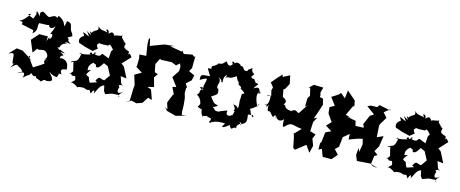

<svg xmlns="http://www.w3.org/2000/svg" viewBox="-38 -1079 3913 1632"><g transform="rotate(15 1918.5 -262.5)"><path d="M341 -160C354 -167 299 -155 319 -126C341 -126 277 -91 236 -64C224 -78 199 -118 175 -148C211 -159 159 -134 211 -117L115 -179L62 -185L4 -124C63 -152 46 -131 59 -50C56 -53 88 -69 48 -12C112 -67 86 -53 142 -25C164 6 169 -15 119 14C143 12 193 -32 175 43C242 -22 206 35 235 -14C273 32 295 -17 273 -21C278 31 301 14 332 35C368 -5 353 27 402 13C435 4 420 -21 380 -63C453 -16 460 -54 445 -22C485 -90 436 -68 487 -69C443 -124 522 -118 517 -119C521 -202 452 -209 436 -197C433 -245 499 -212 425 -252C488 -245 479 -244 415 -272C441 -248 380 -286 397 -283C429 -285 388 -311 465 -337C421 -342 447 -350 497 -338C441 -372 488 -360 454 -386C512 -421 488 -391 484 -429C442 -466 479 -513 415 -519C413 -521 409 -468 401 -473C388 -525 339 -544 325 -542C382 -511 331 -569 327 -520C308 -555 263 -507 255 -513C237 -516 194 -554 191 -545C226 -536 154 -557 183 -495C136 -552 138 -543 155 -477C156 -541 147 -506 132 -465C72 -491 68 -489 106 -500C50 -423 36 -426 19 -417C62 -420 53 -406 49 -394C85 -386 122 -378 158 -370L157 -342C204 -381 177 -410 190 -441C258 -442 266 -444 292 -450C258 -465 286 -391 332 -451C320 -401 295 -371 310 -377C346 -392 309 -299 304 -350C280 -283 290 -316 291 -351H216L158 -286L200 -185L230 -227C254 -208 289 -256 323 -204C323 -204 344 -173 310 -155Z M995 -128 976 -185 1028 -179 981 -271 955 -291 1023 -364C1002 -393 993 -398 986 -366C1000 -429 982 -394 943 -427C936 -448 947 -458 946 -463C932 -470 901 -490 934 -473C904 -502 894 -502 903 -528C897 -507 844 -519 838 -501C806 -546 802 -517 779 -506C797 -534 730 -561 771 -513C747 -525 703 -514 684 -549C700 -494 677 -527 637 -474C643 -478 609 -507 642 -456C568 -500 608 -481 628 -440C540 -483 581 -458 586 -435C593 -433 537 -420 560 -368L621 -347L690 -330L728 -361C687 -412 746 -393 716 -414C706 -418 719 -401 793 -408C820 -400 835 -463 806 -429C863 -391 829 -398 878 -372C870 -410 862 -401 842 -367L838 -304L780 -327C763 -333 777 -283 702 -312C714 -330 731 -322 716 -313C642 -273 683 -339 693 -304C663 -288 638 -285 583 -280C621 -269 573 -299 604 -286C603 -269 596 -215 568 -210C537 -203 515 -174 561 -202C549 -218 569 -148 575 -122C580 -128 550 -80 545 -100C597 -84 549 -80 601 -85C623 -41 600 -50 578 -19C593 -43 662 17 656 8C616 -1 697 -15 700 -4C695 -26 712 20 759 -9C731 -30 741 -18 767 24C785 -22 795 -16 793 17C804 1 825 -70 862 -72C875 -12 865 -36 888 -3L941 -22L999 -26L1002 -7L1018 -17C982 2 1004 -37 1031 -63C982 -20 974 -60 990 -92C957 -117 1032 -116 1013 -107ZM687 -159C700 -157 668 -195 724 -236C747 -217 743 -242 753 -205C779 -204 785 -217 810 -255L849 -237L886 -166L850 -115C809 -114 809 -149 778 -94C799 -75 816 -92 736 -63C699 -127 740 -92 696 -117C706 -123 664 -105 720 -170Z M1563 0 1558 -26 1557 -81 1551 -145 1539 -186V-235H1547L1526 -269L1568 -307L1578 -353L1526 -377L1544 -408L1545 -513L1537 -505L1518 -520L1445 -506L1426 -530L1422 -521L1317 -539L1351 -550L1268 -542L1253 -537L1148 -497L1133 -564L1124 -547L1126 -501L1141 -408L1081 -404L1088 -373L1087 -300L1081 -298L1142 -260L1084 -227L1110 -142L1107 -111L1104 -4L1069 20L1118 -8L1165 3L1213 -14L1248 -68L1284 -58L1254 -143L1218 -156L1274 -169L1252 -248L1276 -283L1247 -292L1234 -361L1262 -417L1268 -408L1365 -412L1406 -395L1435 -420L1446 -393L1444 -354L1402 -291L1456 -219L1424 -210L1454 -148L1447 -151L1415 -71L1433 -14L1407 -30L1432 -2L1513 20L1602 -4Z M1648 -269 1683 -275C1632 -210 1682 -248 1643 -201C1660 -191 1692 -166 1687 -126C1697 -169 1699 -133 1676 -107C1682 -91 1719 -96 1708 -88C1738 -92 1691 -93 1740 -28C1706 -49 1762 -33 1765 -49C1801 -30 1821 -50 1806 -12C1782 -3 1862 25 1811 3C1837 -25 1899 -29 1938 -26C1884 46 1971 -13 1977 -25C2009 28 1992 -10 2042 -18C2023 -34 2010 -53 2030 -6C2040 -63 2077 -48 2053 -69C2081 -72 2071 -36 2061 -49C2104 -78 2118 -71 2105 -149C2105 -149 2170 -169 2150 -137C2112 -173 2131 -169 2109 -201C2147 -220 2188 -259 2171 -263L2165 -233C2125 -316 2134 -341 2146 -357C2150 -318 2157 -380 2165 -351C2138 -353 2159 -421 2091 -376C2118 -421 2141 -425 2099 -427C2059 -488 2085 -430 2048 -468C2093 -517 2040 -479 2040 -544C1997 -497 2030 -556 2003 -505C1952 -492 1981 -558 1920 -523C1972 -534 1897 -571 1885 -540C1854 -572 1859 -531 1872 -533C1853 -502 1834 -504 1815 -539C1795 -531 1794 -502 1751 -506C1741 -500 1772 -513 1715 -471C1743 -476 1691 -485 1704 -444C1657 -445 1676 -443 1710 -381C1635 -373 1629 -383 1632 -329C1628 -323 1685 -364 1690 -350C1689 -315 1673 -300 1678 -249ZM2008 -269 2011 -280C1999 -222 2018 -231 2008 -171C2014 -159 2010 -201 1962 -201C2018 -145 1945 -141 1989 -150C1972 -91 1990 -87 1979 -116C1967 -95 1917 -81 1928 -137C1910 -135 1840 -101 1876 -120C1858 -99 1813 -109 1816 -125C1780 -136 1818 -133 1839 -158C1793 -168 1801 -170 1763 -217C1822 -254 1816 -254 1804 -298L1788 -291C1806 -283 1791 -274 1811 -284C1760 -322 1832 -348 1781 -394C1849 -356 1782 -366 1827 -358C1811 -422 1868 -449 1838 -403C1881 -427 1855 -393 1917 -432C1941 -454 1918 -422 1974 -380C1986 -371 1944 -408 1965 -372C1992 -368 1987 -348 2004 -333C1992 -366 1964 -320 1986 -349C2026 -320 2045 -318 2010 -306Z M2466 -272C2459 -275 2399 -269 2391 -307C2362 -322 2360 -262 2388 -335C2391 -335 2385 -361 2353 -370L2341 -434L2355 -444L2381 -492L2366 -565L2308 -535L2302 -555C2274 -526 2247 -496 2222 -464L2251 -428L2244 -399L2255 -357C2220 -337 2199 -352 2250 -354C2257 -306 2246 -265 2220 -268C2248 -294 2229 -217 2257 -282C2243 -232 2274 -208 2260 -222C2291 -228 2275 -220 2317 -183C2329 -229 2353 -174 2333 -210C2350 -152 2347 -172 2339 -202C2359 -152 2400 -172 2411 -192C2413 -122 2420 -120 2433 -133C2483 -188 2493 -158 2578 -150L2525 -95L2521 -101L2533 -62L2550 24L2568 36L2652 -30L2693 29L2709 -36L2687 -95L2704 -135L2653 -150L2657 -232L2681 -276L2654 -262C2670 -306 2685 -349 2699 -395L2687 -445L2657 -452L2658 -469L2652 -488L2664 -537L2581 -539L2547 -506L2559 -501L2573 -440L2558 -417L2556 -340L2575 -358L2520 -274C2493 -276 2497 -305 2452 -275Z M3246 0 3224 -14 3233 -87 3258 -102 3224 -128 3252 -177 3266 -271 3213 -247 3206 -347 3210 -362 3250 -427 3214 -467 3262 -506 3265 -496 3165 -517 3150 -495 3095 -494 3067 -481 3140 -428 3108 -407 3070 -319 3076 -322 3084 -296 3013 -293 3003 -335 2921 -351 2955 -350 2909 -363 2949 -448 2960 -452 2952 -499 2873 -568 2865 -496 2823 -532 2805 -513 2750 -478 2799 -413 2758 -390 2764 -336 2809 -272 2770 -231 2826 -196 2779 -173 2769 -87 2760 -72 2761 -17 2788 -31 2811 33H2889L2932 -17L2893 -59L2898 -61L2924 -86L2933 -172C2950 -187 2967 -201 2984 -215L2986 -166L3062 -194L3101 -203L3112 -159L3101 -88L3087 -119L3082 -56L3101 -9H3113L3219 -17L3285 5Z M3783 -128 3764 -185 3816 -179 3769 -271 3743 -291 3811 -364C3790 -393 3781 -398 3774 -366C3788 -429 3770 -394 3731 -427C3724 -448 3735 -458 3734 -463C3720 -470 3689 -490 3722 -473C3692 -502 3682 -502 3691 -528C3685 -507 3632 -519 3626 -501C3594 -546 3590 -517 3567 -506C3585 -534 3518 -561 3559 -513C3535 -525 3491 -514 3472 -549C3488 -494 3465 -527 3425 -474C3431 -478 3397 -507 3430 -456C3356 -500 3396 -481 3416 -440C3328 -483 3369 -458 3374 -435C3381 -433 3325 -420 3348 -368L3409 -347L3478 -330L3516 -361C3475 -412 3534 -393 3504 -414C3494 -418 3507 -401 3581 -408C3608 -400 3623 -463 3594 -429C3651 -391 3617 -398 3666 -372C3658 -410 3650 -401 3630 -367L3626 -304L3568 -327C3551 -333 3565 -283 3490 -312C3502 -330 3519 -322 3504 -313C3430 -273 3471 -339 3481 -304C3451 -288 3426 -285 3371 -280C3409 -269 3361 -299 3392 -286C3391 -269 3384 -215 3356 -210C3325 -203 3303 -174 3349 -202C3337 -218 3357 -148 3363 -122C3368 -128 3338 -80 3333 -100C3385 -84 3337 -80 3389 -85C3411 -41 3388 -50 3366 -19C3381 -43 3450 17 3444 8C3404 -1 3485 -15 3488 -4C3483 -26 3500 20 3547 -9C3519 -30 3529 -18 3555 24C3573 -22 3583 -16 3581 17C3592 1 3613 -70 3650 -72C3663 -12 3653 -36 3676 -3L3729 -22L3787 -26L3790 -7L3806 -17C3770 2 3792 -37 3819 -63C3770 -20 3762 -60 3778 -92C3745 -117 3820 -116 3801 -107ZM3475 -159C3488 -157 3456 -195 3512 -236C3535 -217 3531 -242 3541 -205C3567 -204 3573 -217 3598 -255L3637 -237L3674 -166L3638 -115C3597 -114 3597 -149 3566 -94C3587 -75 3604 -92 3524 -63C3487 -127 3528 -92 3484 -117C3494 -123 3452 -105 3508 -170Z"/></g></svg>

Font: Asimov Aggro
Style: Medium
Weight: 500
Designer: Google
Version: Version 2.000980; 2014